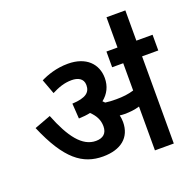

<svg xmlns="http://www.w3.org/2000/svg" viewBox="-138 -948 1106 1091"><g transform="rotate(-20 414.5 -402.5)"><path d="M502 -214C502 -228 500 -242 497 -255C506 -254 516 -253 525 -253C558 -253 587 -256 617 -265V0H731V-527H829V-622H731V-805H617V-622H550V-527H617V-362C584 -352 551 -348 510 -348C485 -348 464 -349 444 -352C440 -356 436 -361 432 -364C470 -394 490 -435 490 -484C490 -569 430 -632 320 -632C250 -632 192 -611 154 -592L187 -503C226 -523 263 -537 308 -537C344 -537 378 -523 378 -482C378 -438 350 -414 267 -410L273 -318C298 -319 322 -321 343 -326C372 -298 389 -268 389 -229C389 -186 364 -165 321 -165C239 -165 178 -246 122 -388L23 -351C115 -135 207 -68 329 -68C437 -68 502 -120 502 -214Z"/></g></svg>

Font: Noto Sans SemiBold
Style: Italic
Weight: 600
Italic angle: -12°
Designer: Monotype Design Team
Foundry: Monotype Imaging Inc.
Version: Version 2.013